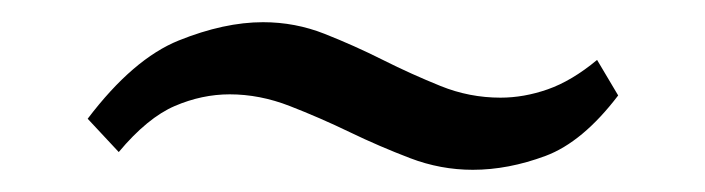

<svg xmlns="http://www.w3.org/2000/svg" viewBox="-20 -438 635 173"><path d="M59 -331 87 -301C104.3 -321.7 121.2 -335.5 137.5 -342.5C153.8 -349.5 170.3 -353 187 -353C205 -353 223 -349.5 241 -342.5C259 -335.5 277 -327.7 295 -319C313 -310.3 331.2 -302.5 349.5 -295.5C367.8 -288.5 386.7 -285 406 -285C427.3 -285 449.2 -289.2 471.5 -297.5C493.8 -305.8 515.7 -324 537 -352L518 -384C502.7 -371.3 487.8 -362.5 473.5 -357.5C459.2 -352.5 445 -350 431 -350C412.3 -350 394.3 -353.5 377 -360.5C359.7 -367.5 342.3 -375.3 325 -384C307.7 -392.7 290.2 -400.5 272.5 -407.5C254.8 -414.5 236.3 -418 217 -418C193.7 -418 168.3 -412.5 141 -401.5C113.7 -390.5 86.3 -367 59 -331Z"/></svg>

Font: PT Serif Caption
Style: Italic
Weight: 400
Italic angle: -12°
Designer: A.Korolkova, O.Umpeleva, V.Yefimov
Foundry: ParaType Ltd
Version: Version 1.000W OFL